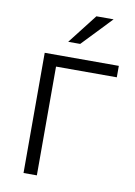

<svg xmlns="http://www.w3.org/2000/svg" viewBox="-83 -777 586 831"><g transform="rotate(10 210.5 -361.5)"><path d="M405.3 -478H138.2V0H79.6V-528.3H405.3ZM272.5 -722.7H348.1L224.1 -592.8H171.4Z"/></g></svg>

Font: Franko
Style: Light
Weight: 300
Designer: Google
Version: Version 1.200310; 2013